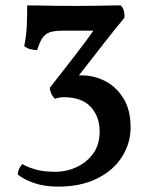

<svg xmlns="http://www.w3.org/2000/svg" viewBox="-20 -522 552 713"><path d="M196 171Q146 171 107.5 158Q69 145 46 126Q46 116 50.5 106Q55 96 63 87Q78 97 108.5 106.5Q139 116 187 116Q226 116 263.5 99Q301 82 325.5 49Q350 16 350 -34Q350 -89 317 -125Q284 -161 216 -161Q208 -161 199.5 -159.5Q191 -158 184 -155Q175 -164 170 -175.5Q165 -187 165 -196Q221 -267 260.5 -318.5Q300 -370 327 -408H212Q183 -408 166 -402.5Q149 -397 138.5 -382.5Q128 -368 118 -336Q106 -336 92.5 -339.5Q79 -343 70 -351Q78 -391 79.5 -427Q81 -463 81 -502Q99 -502 125 -501.5Q151 -501 185.5 -500.5Q220 -500 261 -500Q302 -500 332.5 -500.5Q363 -501 386.5 -501.5Q410 -502 428 -502Q437 -494 440 -481.5Q443 -469 442 -456Q408 -415 364.5 -359.5Q321 -304 273 -242Q324 -244 367.5 -222.5Q411 -201 438 -157.5Q465 -114 465 -49Q465 10 433 60.5Q401 111 340.5 141Q280 171 196 171Z"/></svg>

Font: Vollkorn Medium
Style: Regular
Weight: 500
Designer: Friedrich Althausen
Foundry: Friedrich Althausen
Version: Version 5.000